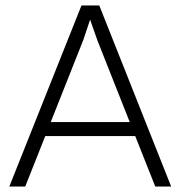

<svg xmlns="http://www.w3.org/2000/svg" viewBox="-20 -680 659 700"><path d="M14 0 277 -660H342L604 0H546L473 -184H145L72 0ZM165 -235H453L335 -533L309 -607H308L284 -535Z"/></svg>

Font: Human Sans Light
Style: Regular
Weight: 300
Designer: Tim Radville
Foundry: Continuum
Version: Version 1.000;FEAKit 1.0